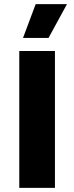

<svg xmlns="http://www.w3.org/2000/svg" viewBox="-20 -906 358 926"><path d="M152 -886 91 -723H214L303 -886ZM245 -660H73V0H245Z"/></svg>

Font: Work Sans
Style: Bold
Weight: 700
Designer: Wei Huang
Foundry: Wei Huang
Version: Version 2.012